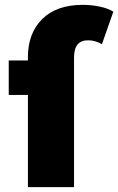

<svg xmlns="http://www.w3.org/2000/svg" viewBox="-20 -771 487 791"><path d="M95 0V-536Q95 -634 154 -692.5Q213 -751 321 -751Q356 -751 390 -744Q424 -737 447 -723L400 -589Q388 -596 373.5 -600.5Q359 -605 343 -605Q314 -605 299.5 -587.5Q285 -570 285 -534V0ZM16 -380V-522H195V-380Z"/></svg>

Font: Montserrat Thin ExtraBold
Style: Regular
Weight: 800
Version: Version 9.000